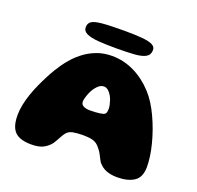

<svg xmlns="http://www.w3.org/2000/svg" viewBox="-133 -895 1087 1058"><g transform="rotate(20 410.5 -366.0)"><path d="M659 20Q623.5 20 596 10Q568.5 0 547 -26Q542.5 -33.5 538.5 -41Q534.5 -48.5 530.8 -56.2Q527 -64 521.5 -73.5Q516 -83 507 -94Q496.5 -108.5 485 -116.8Q473.5 -125 459.5 -128.5Q453.5 -130.5 444.8 -131.5Q436 -132.5 425.5 -133.2Q415 -134 405 -134Q389.5 -134 373.2 -132.8Q357 -131.5 344 -129Q331 -126 322 -120.5Q313 -115 306 -105.5Q299.5 -97 293.2 -85.8Q287 -74.5 280.5 -62.8Q274 -51 266.5 -39Q250.5 -17.5 224.8 -2.8Q199 12 151 12Q109.5 12 81.5 0Q53.5 -12 40 -39.8Q26.5 -67.5 26.5 -114.5Q26.5 -144 33 -176.2Q39.5 -208.5 51 -241.8Q62.5 -275 76.8 -306.2Q91 -337.5 105.5 -365.5Q120 -393.5 133.5 -415.5Q147 -437.5 157 -451.5Q173.5 -475.5 197 -501.2Q220.5 -527 251.2 -549Q282 -571 320.5 -585Q359 -599 406 -599Q474 -599 535.5 -569.2Q597 -539.5 648 -484.5Q669 -462 688 -432.2Q707 -402.5 723.2 -367.8Q739.5 -333 752.8 -296Q766 -259 775.5 -222.2Q785 -185.5 789.8 -151.5Q794.5 -117.5 794.5 -89.5Q794.5 -28.5 757.5 -4.2Q720.5 20 659 20ZM471.5 -283Q481 -288 484 -295.8Q487 -303.5 487 -319Q487 -329 484.2 -341.8Q481.5 -354.5 477 -367.5Q472.5 -380.5 466.5 -390.5Q458 -406 446 -415.8Q434 -425.5 421.5 -425.5Q402 -425.5 386 -409.5Q370 -393.5 360 -374.5Q356.5 -368 352.8 -359.2Q349 -350.5 346 -341.2Q343 -332 341 -323.2Q339 -314.5 339 -307.5Q339 -290 354.5 -282.5Q370 -275 390 -275Q409 -275 424.2 -276Q439.5 -277 451.2 -278.8Q463 -280.5 471.5 -283ZM409.5 -646Q351 -646 307 -649.2Q263 -652.5 238.5 -663.8Q214 -675 214 -698.5Q214 -720.5 230 -732.2Q246 -744 291 -748.2Q336 -752.5 422 -752.5Q485.5 -752.5 526 -748.8Q566.5 -745 586 -735.2Q605.5 -725.5 605.5 -706.5Q605.5 -678 583.5 -665.2Q561.5 -652.5 518 -649.2Q474.5 -646 409.5 -646Z"/></g></svg>

Font: Gluten ExtraBold
Style: Regular
Weight: 800
Designer: Tyler Finck
Foundry: Etcetera Type Company
Version: Version 1.300